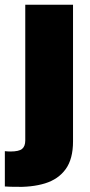

<svg xmlns="http://www.w3.org/2000/svg" viewBox="-54 -565 370 788"><path d="M49.7 -545.5H245.7V15.6Q245.7 87.4 215.6 129.1Q185.4 170.8 130.5 187.7Q75.6 204.5 1.4 201.7Q-6 201.3 -14.2 201.3Q-22.4 201.3 -34.1 200.3V55.4Q-21.7 56.8 -11.4 56.8Q23.8 56.8 36.8 46Q49.7 35.2 49.7 11.4Z"/></svg>

Font: Inter UI Black
Style: Regular
Weight: 900
Designer: Rasmus Andersson
Foundry: rsms
Version: 3.2;8d6f07862